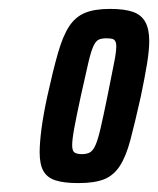

<svg xmlns="http://www.w3.org/2000/svg" viewBox="-20 -716 355 431"><path d="M156 -305Q124 -305 105 -311Q86 -317 77.5 -332Q69 -347 69 -374Q69 -395 73 -426Q77 -457 86 -499Q99 -558 110 -596.5Q121 -635 135 -656.5Q149 -678 170.5 -687Q192 -696 227 -696Q259 -696 278 -689.5Q297 -683 306 -667Q315 -651 315 -624Q315 -603 310 -572.5Q305 -542 296 -499Q283 -441 273 -403Q263 -365 249 -343.5Q235 -322 213.5 -313.5Q192 -305 156 -305ZM164 -370Q175 -370 182 -374Q189 -378 194.5 -390.5Q200 -403 206 -429Q212 -455 221 -499Q230 -546 235.5 -572Q241 -598 241 -612Q241 -620 238.5 -624Q236 -628 231 -629Q226 -630 219 -630Q208 -630 201.5 -627Q195 -624 189.5 -612Q184 -600 178 -574Q172 -548 162 -503Q152 -457 147 -430Q142 -403 142 -390Q142 -377 147.5 -373.5Q153 -370 164 -370Z"/></svg>

Font: Saira UltraCondensed
Style: Bold Italic
Weight: 700
Width: 1
Italic angle: -12°
Designer: Hector Gatti with collaboration of the Omnibus-Type team
Foundry: Omnibus-Type
Version: Version 1.101